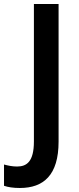

<svg xmlns="http://www.w3.org/2000/svg" viewBox="-86 -734 395 957"><path d="M13 203C131 203 206 139 206 -28V-714H83V-29C83 72 47 96 -1 96C-26 96 -47 91 -66 86V192C-46 199 -20 203 13 203Z"/></svg>

Font: Noto Sans Gurmukhi SemiCondensed SemiBold
Style: Regular
Weight: 600
Width: 4
Designer: Jelle Bosma - Monotype Design Team
Foundry: Monotype Imaging Inc.
Version: Version 2.004